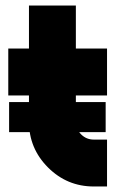

<svg xmlns="http://www.w3.org/2000/svg" viewBox="-20 -676 433 696"><path d="M85 -656V-500H10V-330H85V-235Q85 -138 154 -69Q223 0 320 0H368V-170H320Q293 -170 274 -189Q255 -208 255 -235V-330H368V-500H255V-656ZM13 -197H363V-306H13Z"/></svg>

Font: Unageo
Style: Black
Weight: 900
Designer: Richard Sepsi
Foundry: Richard Sepsi
Version: Version 2.000